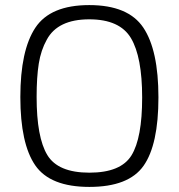

<svg xmlns="http://www.w3.org/2000/svg" viewBox="-20 -725 702 755"><path d="M124 -344Q124 -185 166 -115.5Q208 -46 331.5 -46Q455 -46 497 -114Q539 -182 539 -341.5Q539 -501 495 -575Q451 -649 331 -649Q207 -649 164 -569Q141 -528 132.5 -475Q124 -422 124 -344ZM603 -342Q603 -156 544.5 -73Q486 10 331.5 10Q177 10 118.5 -75Q60 -160 60 -343.5Q60 -527 119 -616Q178 -705 331 -705Q484 -705 543.5 -616.5Q603 -528 603 -342Z"/></svg>

Font: Titillium Web[RUS by Daymarius]
Style: Regular
Weight: 300
Designer: Cyrillization by Daymarius
Foundry: Cyrillization by Daymarius
Version: Version 1.002 September 12, 2018